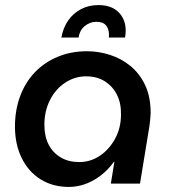

<svg xmlns="http://www.w3.org/2000/svg" viewBox="-20 -724 683 757"><path d="M251 13Q188 13 140 -17Q92 -47 65.5 -101Q39 -155 39 -225Q39 -290 59.5 -345Q80 -400 118 -439.5Q156 -479 208.5 -500.5Q261 -522 323 -522Q368 -522 412.5 -508Q457 -494 493.5 -464.5Q530 -435 552 -389Q574 -343 574 -278Q573 -263 572 -250.5Q571 -238 569 -226L532 0H417L431 -86H429Q396 -40 349 -13.5Q302 13 251 13ZM292 -85Q337 -85 374 -110Q411 -135 434 -177.5Q457 -220 457 -272Q458 -316 441.5 -349.5Q425 -383 394 -403Q363 -423 319 -423Q275 -423 237 -398Q199 -373 177 -329.5Q155 -286 155 -232Q155 -186 172 -153.5Q189 -121 220 -103Q251 -85 292 -85ZM222 -576Q229 -615 249 -643.5Q269 -672 299.5 -688Q330 -704 368 -704Q426 -704 454.5 -668Q483 -632 473 -576H409Q411 -592 407 -606.5Q403 -621 392 -629.5Q381 -638 359 -638Q335 -638 314.5 -621.5Q294 -605 290 -576Z"/></svg>

Font: MuseoModerno Thin Medium
Style: Italic
Weight: 500
Italic angle: -9°
Version: Version 1.003